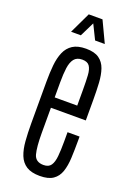

<svg xmlns="http://www.w3.org/2000/svg" viewBox="-174 -990 739 1063"><g transform="rotate(20 196.0 -458.0)"><path d="M205.6 8.8Q155.3 8.8 126.2 -10Q97.2 -28.8 83.5 -63.5Q69.8 -98.1 66.2 -145.5Q62.5 -192.9 62.5 -249.5V-495.1Q62.5 -546.9 66.9 -591.6Q71.3 -636.2 85.7 -669.9Q100.1 -703.6 129.2 -722.4Q158.2 -741.2 207.5 -741.2Q256.8 -741.2 284.2 -721.9Q311.5 -702.6 323.5 -668.2Q335.4 -633.8 338.1 -588.1Q340.8 -542.5 340.8 -489.3V-367.2H135.3V-219.7Q135.3 -135.7 146.2 -95.5Q157.2 -55.2 204.6 -55.2Q234.9 -55.2 248 -74.5Q261.2 -93.8 264.6 -129.9Q268.1 -166 268.1 -216.8V-271.5H338.9V-247.6Q338.9 -191.9 336.7 -145.3Q334.5 -98.6 322.8 -64Q311 -29.3 283.4 -10.3Q255.9 8.8 205.6 8.8ZM135.3 -428.2H268.1V-521.5Q268.1 -571.8 265.9 -606.4Q263.7 -641.1 251.2 -659.2Q238.8 -677.2 208 -677.2Q176.3 -677.2 160.6 -657.5Q145 -637.7 140.1 -601.8Q135.3 -565.9 135.3 -517.6ZM96.2 -800.8 155.3 -924.8H236.3L294.9 -800.8H237.8L195.8 -886.2L153.8 -800.8Z"/></g></svg>

Font: Antonio Thin
Style: Regular
Weight: 250
Designer: Vernon Adams
Foundry: Vernon Adams
Version: Version 1.002